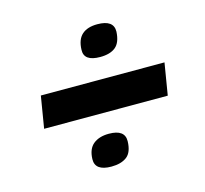

<svg xmlns="http://www.w3.org/2000/svg" viewBox="-79 -642 715 669"><g transform="rotate(-15 279.0 -308.0)"><path d="M249 -482Q250 -519 269.5 -536.5Q289 -554 325 -554Q384 -554 383 -512Q381 -473 361.5 -457Q342 -441 306 -441Q247 -441 249 -482ZM52 -250 71 -365H517L498 -250ZM187 -104Q188 -141 209 -158Q230 -175 265 -175Q323 -175 322 -133Q321 -93 300.5 -77.5Q280 -62 245 -62Q186 -62 187 -104Z"/></g></svg>

Font: Georama Extended SemiBold
Style: Italic
Weight: 600
Width: 7
Italic angle: -9°
Designer: Jean-Baptiste Levee
Foundry: Production Type
Version: Version 1.000